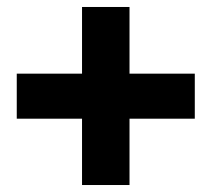

<svg xmlns="http://www.w3.org/2000/svg" viewBox="-20 -631 606 550"><path d="M351 -101H215V-291H28V-420H215V-611H351V-420H538V-291H351Z"/></svg>

Font: Ulagadi Sans SemiBold
Style: Regular
Weight: 600
Designer: Ninad Kale (Devanagari), Jonny Pinhorn (Latin)
Foundry: Indian Type Foundry
Version: Version 3.01;March 29, 2020;FontCreator 12.0.0.2522 64-bit; 